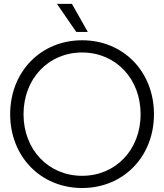

<svg xmlns="http://www.w3.org/2000/svg" viewBox="-20 -944 834 976"><path d="M397.5 11.7C607.4 11.7 762.7 -147.9 762.7 -363.3C762.7 -579.6 607.4 -739.3 397.5 -739.3C187.5 -739.3 31.7 -579.6 31.7 -363.3C31.7 -147.9 187.5 11.7 397.5 11.7ZM99.6 -363.3C99.6 -543.9 226.1 -677.2 397.5 -677.2C568.4 -677.2 694.8 -543.9 694.8 -363.3C694.8 -183.1 568.4 -50.3 397.5 -50.3C226.1 -50.3 99.6 -183.1 99.6 -363.3ZM269.5 -924.3 367.7 -781.7H426.3L345.7 -924.3Z"/></svg>

Font: Guggenheim Sans Display Light
Style: Regular
Weight: 300
Designer: Modified by Tom Baber under direction of Pentagram Design 2023
Foundry: rsms
Version: Version 1.001;Glyphs 3.1.2 (3151)